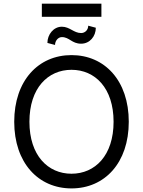

<svg xmlns="http://www.w3.org/2000/svg" viewBox="-20 -1046 801 1076"><path d="M701.7 -363.6C701.7 -593.8 566.8 -737.2 380.7 -737.2C194.6 -737.2 59.7 -593.8 59.7 -363.6C59.7 -133.5 194.6 9.9 380.7 9.9C566.8 9.9 701.7 -133.5 701.7 -363.6ZM616.5 -363.6C616.5 -174.7 512.8 -72.4 380.7 -72.4C248.6 -72.4 144.9 -174.7 144.9 -363.6C144.9 -552.6 248.6 -654.8 380.7 -654.8C512.8 -654.8 616.5 -552.6 616.5 -363.6ZM548.3 -1025.6H214.5V-951.7H548.3ZM474.4 -902C474.4 -877.8 456 -860.8 434.7 -860.8C393.5 -860.8 370.7 -896.3 326.7 -896.3C279.8 -896.3 245.7 -852.3 245.7 -805.4L288.4 -794C288.4 -816.8 305.4 -838.1 326.7 -838.1C369.3 -838.1 382.1 -801.1 434.7 -801.1C483 -801.1 517 -842.3 517 -890.6Z"/></svg>

Font: Karasuma Gothic
Style: Regular
Weight: 400
Designer: Rasmus Andersson, Ryoko Nishizuka
Foundry: Genbu
Version: Version 1.00